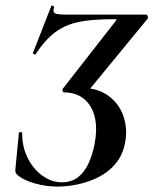

<svg xmlns="http://www.w3.org/2000/svg" viewBox="-20 -679 568 711"><path d="M193 12Q150 12 108.5 0Q67 -12 47 -29Q41 -34 38.5 -38.5Q36 -43 37 -53L50 -187Q51 -190 56.5 -190Q62 -190 62 -185Q62 -135 82.5 -94Q103 -53 137 -28.5Q171 -4 209 -4Q246 -4 270.5 -24Q295 -44 309 -76.5Q323 -109 330 -144Q347 -233 315 -285Q283 -337 216 -337Q214 -337 212 -342Q210 -347 213 -351L409 -602Q414 -608 408 -608Q366 -608 330.5 -605.5Q295 -603 264.5 -596Q234 -589 207.5 -574.5Q181 -560 157.5 -536Q134 -512 111 -477Q110 -476 105.5 -478.5Q101 -481 102 -483L170 -657Q171 -660 176 -657.5Q181 -655 180 -651Q175 -635 183 -630Q191 -625 225 -625Q253 -625 287.5 -625Q322 -625 361.5 -625Q401 -625 441.5 -625Q482 -625 522 -625Q525 -625 527 -618.5Q529 -612 526 -609L305 -340L277 -354Q342 -354 382.5 -323.5Q423 -293 438 -246Q453 -199 443 -149Q434 -104 408 -73Q382 -42 345.5 -23.5Q309 -5 269 3.5Q229 12 193 12Z"/></svg>

Font: Cormorant Light
Style: Italic
Weight: 300
Italic angle: -10°
Designer: Christian Thalmann (Catharsis Fonts)
Foundry: Catharsis Fonts
Version: Version 4.000